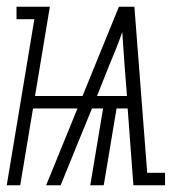

<svg xmlns="http://www.w3.org/2000/svg" viewBox="-32 -550 552 570"><path d="M-12 0 70 -493H17V-530H116L72 -265H213L321 -530H367L405 -37H458V0H364L347 -228H314L276 0H236L274 -228H241L148 0H105L198 -228H66L28 0ZM256 -265H345L338 -353Q336 -379 334.5 -404Q333 -429 331 -455Q322 -429 312 -404Q302 -379 291 -353Z"/></svg>

Font: Iosevka Slab Extralight
Style: Italic
Weight: 200
Italic angle: -9°
Monospace: yes
Designer: Belleve Invis
Foundry: Belleve Invis
Version: Version 11.1.1; ttfautohint (v1.8.3)